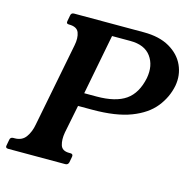

<svg xmlns="http://www.w3.org/2000/svg" viewBox="-113 -759 860 858"><g transform="rotate(15 317.5 -330.0)"><path d="M224 -136Q218 -102 225.5 -77.5Q233 -53 266 -53H272Q285 -53 283 -40L278 -13Q275 0 262 0H-2Q-16 0 -13 -13L-8 -40Q-6 -53 8 -53H14Q48 -53 65.5 -77.5Q83 -102 89 -136L165 -524Q172 -559 163 -583Q154 -607 117 -607H116Q103 -607 106 -620L111 -647Q113 -660 126 -660H449Q521 -660 568.5 -632.5Q616 -605 636 -560.5Q656 -516 647 -466Q636 -410 599.5 -364.5Q563 -319 494 -292.5Q425 -266 316 -266H250ZM319 -328Q407 -328 453.5 -360.5Q500 -393 515 -466Q526 -526 496.5 -566.5Q467 -607 401 -607H316L262 -328Z"/></g></svg>

Font: Young Serif Light
Style: Italic
Weight: 300
Italic angle: -10.979°
Designer: Bastien Sozeau
Foundry: NBR — Bastien Sozeau
Version: Version 5.001